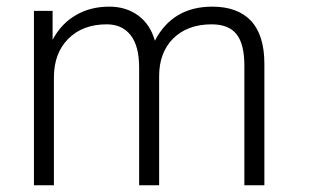

<svg xmlns="http://www.w3.org/2000/svg" viewBox="-20 -551 957 572"><path d="M81.1 1H140.6V-320.3Q140.6 -391.6 182.6 -434.6Q225.6 -478.5 297.9 -478.5Q343.8 -478.5 369.1 -446.3Q394.5 -414.1 394.5 -349.6V1H454.1V-324.2Q454.1 -393.6 495.1 -435.5Q538.1 -478.5 610.4 -478.5Q661.1 -478.5 684.6 -449.2Q708 -419.9 708 -355.5V1H767.6V-361.3Q767.6 -446.3 727.5 -489.3Q687.5 -531.2 612.3 -531.2Q553.7 -531.2 510.7 -505.9Q467.8 -480.5 441.4 -429.7Q427.7 -478.5 391.6 -504.9Q355.5 -531.2 305.7 -531.2Q249 -531.2 206.1 -505.9Q163.1 -481.4 136.7 -432.6V-518.6H81.1Z"/></svg>

Font: Dotum
Style: Regular
Weight: 400
Version: Version 2.21